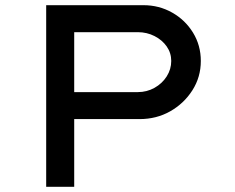

<svg xmlns="http://www.w3.org/2000/svg" viewBox="-20 -720 904 740"><path d="M158 0V-700H533Q593 -700 643.5 -671.5Q694 -643 724 -594Q754 -545 754 -485Q754 -423 721.5 -372Q689 -321 636 -291Q583 -261 518 -261H266V0ZM266 -365H511Q546 -365 575.5 -381.5Q605 -398 622.5 -425.5Q640 -453 640 -485Q640 -516 622.5 -541Q605 -566 575.5 -581Q546 -596 511 -596H266Z"/></svg>

Font: Lexend Peta
Style: Regular
Weight: 400
Designer: Bonnie Shaver-Troup, Thomas Jockin
Foundry: Lexend
Version: Version 1.007